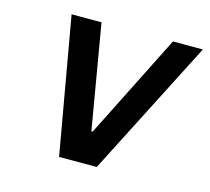

<svg xmlns="http://www.w3.org/2000/svg" viewBox="-82 -624 785 719"><g transform="rotate(15 310.0 -264.0)"><path d="M111 -528H227L296 -124H301L504 -528H620L350 0H204Z"/></g></svg>

Font: Be Vietnam SemiBold
Style: Italic
Weight: 600
Italic angle: -9.556°
Designer: Gabriel Lam
Foundry: TypeRant
Version: Version 3.000